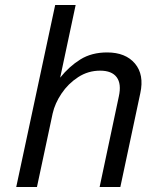

<svg xmlns="http://www.w3.org/2000/svg" viewBox="-20 -749 658 769"><path d="M45 0 201 -729H283L221 -438Q257 -483 302 -511Q347 -539 409 -539Q483 -539 520.5 -494.5Q558 -450 542 -376L462 0H379L456 -363Q467 -413 447.5 -439.5Q428 -466 381 -466Q333 -466 293 -440Q253 -414 226.5 -374.5Q200 -335 191 -295L128 0Z"/></svg>

Font: Fragment Mono SC
Style: Italic
Weight: 400
Italic angle: -12°
Monospace: yes
Designer: Wei Huang based on Nimbus Sans by URW Studio, based on Helvetica by Max Miedinger.
Foundry: Wei Huang
Version: Version 1.012; ttfautohint (v1.8.4.7-5d5b)